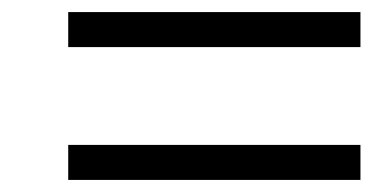

<svg xmlns="http://www.w3.org/2000/svg" viewBox="-20 -409 617 318"><path d="M93 -111H577V-169H93ZM93 -331H577V-389H93Z"/></svg>

Font: Heuristica
Style: Italic
Weight: 400
Italic angle: -13°
Version: Version 1.0.1